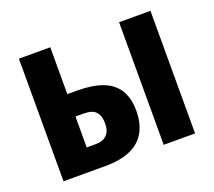

<svg xmlns="http://www.w3.org/2000/svg" viewBox="-98 -676 898 805"><g transform="rotate(-20 351.0 -273.5)"><path d="M57 0V-547H197V-338H238Q309 -338 354.5 -320.5Q400 -303 422.5 -266.5Q445 -230 445 -174Q445 -117 422.5 -78Q400 -39 355.5 -19.5Q311 0 244 0ZM236 -100Q269 -100 286.5 -117Q304 -134 304 -169Q304 -203 288 -220.5Q272 -238 234 -238H197V-100ZM504 0V-547H644V0Z"/></g></svg>

Font: Noto Sans Display Condensed
Style: Bold
Weight: 700
Width: 3
Designer: Monotype Design Team
Foundry: Monotype Imaging Inc.
Version: Version 2.003